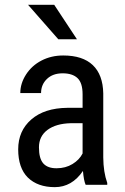

<svg xmlns="http://www.w3.org/2000/svg" viewBox="-20 -769 519 799"><path d="M215.8 -68.8Q252.9 -68.8 281.7 -86.4Q310.5 -104 323.7 -130.4V-256.3H274.9Q213.4 -254.9 177.7 -228.5Q142.1 -202.1 142.1 -155.8Q142.1 -109.4 160.2 -88.9Q178.7 -68.4 215.8 -68.8ZM95.7 -30.3Q55.7 -70.3 55.7 -147.5Q55.7 -224.6 110.4 -272Q165 -319.3 260.3 -320.3H323.7V-376.5Q323.7 -423.8 302.7 -443.8Q281.7 -463.9 240.7 -463.9Q199.7 -463.9 175.3 -440.4Q150.9 -417 150.9 -381.8H64.5Q64.5 -421.9 88.4 -459Q112.3 -496.1 152.8 -517.1Q193.4 -538.1 243.2 -538.1Q324.2 -538.1 366.2 -498Q408.2 -458 409.7 -380.4V-113.8Q410.2 -52.7 426.3 -7.8V0H336.4Q328.6 -17.1 325.2 -57.6Q279.3 9.8 208 9.8Q136.7 9.8 95.7 -30.3ZM300.3 -605.5H222.7L96.7 -749H205.6Z"/></svg>

Font: RobotoCondensed-Regular
Style: Regular
Weight: 400
Designer: Google
Version: Version 2.001201; 2014